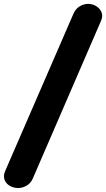

<svg xmlns="http://www.w3.org/2000/svg" viewBox="-53 -948 535 968"><path d="M38.5 0Q15.5 0 -3.5 -11Q-22.5 -22 -30 -41.5Q-37.5 -61 -27 -85.5L316.5 -877Q328 -904 349 -916.2Q370 -928.5 391.5 -928.5Q413 -928.5 432 -917Q451 -905.5 459 -885.8Q467 -866 455.5 -841L111.5 -46Q100.5 -22.5 79.8 -11.2Q59 0 38.5 0Z"/></svg>

Font: Edu VIC WA NT Hand Pre
Style: Regular
Weight: 400
Designer: Tina and Corey Anderson, Eben Sorkin, Mirko Velimirovic
Foundry: Google for Education
Version: Version 1.000